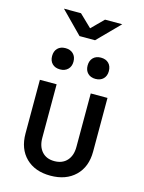

<svg xmlns="http://www.w3.org/2000/svg" viewBox="-147 -1102 894 1196"><g transform="rotate(15 300.0 -503.5)"><path d="M299 10Q199 10 140.5 -47.5Q82 -105 82 -204V-550H190V-205Q190 -149 219 -116.5Q248 -84 299 -84Q351 -84 380.5 -116.5Q410 -149 410 -205V-550H518V-204Q518 -105 458.5 -47.5Q399 10 299 10ZM414 -645Q383 -645 364.5 -663.5Q346 -682 346 -713Q346 -745 364.5 -763.5Q383 -782 414 -782Q446 -782 464.5 -763.5Q483 -745 483 -713Q483 -682 464.5 -663.5Q446 -645 414 -645ZM186 -645Q154 -645 135.5 -663.5Q117 -682 117 -713Q117 -745 135.5 -763.5Q154 -782 186 -782Q217 -782 236 -763.5Q255 -745 255 -713Q255 -682 236 -663.5Q217 -645 186 -645ZM250 -877 112 -1017H222L301 -941L377 -1017H488L350 -877Z"/></g></svg>

Font: JetBrains Mono SemiBold
Style: Regular
Weight: 472
Monospace: yes
Designer: Philipp Nurullin, Konstantin Bulenkov
Foundry: JetBrains
Version: Version 2.305; ttfautohint (v1.8.4.7-5d5b)